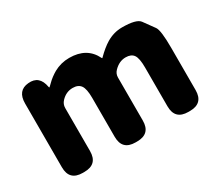

<svg xmlns="http://www.w3.org/2000/svg" viewBox="-107 -818 1199 1052"><g transform="rotate(-30 492.5 -291.5)"><path d="M156 0Q72 0 72 -84V-487Q72 -569 143 -575Q215 -582 229 -502Q230 -497 231.5 -497Q233 -497 250 -514Q275 -539 308 -558Q353 -583 406 -583Q517 -583 560 -494Q562 -489 565 -493Q606 -534 641 -555Q688 -583 740 -583Q830 -583 851 -555Q876 -521 901 -486Q918 -462 918 -352V-84Q918 0 834 0H824Q740 0 740 -84V-330Q740 -388 725 -409.5Q710 -431 675 -431Q634 -431 601 -397Q584 -380 584 -356V-84Q584 0 500 0H490Q406 0 406 -84V-330Q406 -387 390.5 -409Q375 -431 340 -431Q298 -431 267 -398Q250 -380 250 -356V-84Q250 0 166 0Z"/></g></svg>

Font: Resource Han Rounded JP Heavy
Style: Regular
Weight: 900
Designer: Cyano Hao (round all glyphs); Ryoko NISHIZUKA 西塚涼子 (kana, bopomofo & ideographs); Paul D. Hunt (Latin, Greek & Cyrillic)
Foundry: Cyano Hao
Version: 0.990